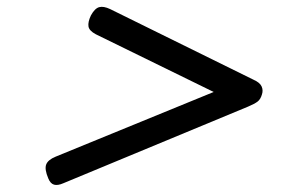

<svg xmlns="http://www.w3.org/2000/svg" viewBox="-20 -724 803 549"><path d="M161 -200Q145 -193 134.5 -196Q124 -199 118 -214Q107 -240 112 -253.5Q117 -267 139 -276L591 -461L254 -626Q235 -636 233 -648.5Q231 -661 240 -680Q251 -700 263.5 -703.5Q276 -707 295 -698L705 -496Q723 -488 728 -477Q733 -466 729 -454Q725 -440 716.5 -433.5Q708 -427 689 -419Z"/></svg>

Font: Playwrite IN
Style: Regular
Weight: 400
Designer: Veronika Burian, José Scaglione
Foundry: TypeTogether
Version: Version 1.002